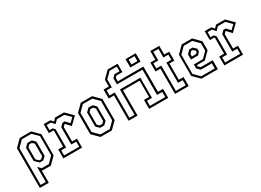

<svg xmlns="http://www.w3.org/2000/svg" viewBox="-27 -1592 3566 2624"><g transform="rotate(-30 1756.0 -280.5)"><path d="M55 189V-437L158 -540H337.5L440.5 -437V-103L337.5 0H206L196.5 -10V189ZM85 159H166V-78.5L212.5 -32H324L411.5 -119.5V-422.5L324 -510H174.5L85 -420.5ZM227 -113 166 -173.5V-381L214.5 -429H283.5L330.5 -382.5V-159.5L283.5 -113ZM236.5 -141.5H268.5L299 -172V-368L268.5 -399H227L196.5 -368V-181.5Z M535.5 0V-141H612.5V-391.5L605 -399H536.5V-540H643L677 -500L715.5 -540H856.5L966 -430.5L857 -324.5L788 -398.5H784.5L754 -368V-140.5H831V0ZM564.5 -30H802.5V-110.5H723.5V-384.5L767.5 -428H805L861 -367.5L924 -429L844.5 -509H727.5L678 -459L633 -509H565V-428.5H615L642.5 -399V-110.5H564.5Z M1121.5 0 1018.5 -103V-437L1121.5 -540H1300.5L1403.5 -437V-103L1300.5 0ZM1138.5 -30H1285.5L1373 -117.5V-422.5L1285.5 -510H1137L1049 -422V-119.5ZM1179 -111 1130 -159.5V-382L1177.5 -429H1245L1292 -382.5V-157.5L1245 -111ZM1190.5 -141.5H1231.5L1262 -172V-368L1231.5 -398.5H1190.5L1160 -368V-172Z M1564.5 0V-399H1481V-540H1564.5V-647L1667.5 -750H1824V-618.5H1728L1706 -596V-540H2110V-141.5H2190V0H1889V-141.5H1969V-399H1706V0ZM1949 -618.5V-750H2110V-618.5ZM1982.5 -646.5H2076.5V-724.5H1982.5ZM1594.5 -29.5H1675.5V-429H1997.5V-111H1919V-30H2160V-111H2078V-510H1675.5V-606.5L1716.5 -647.5H1795V-721.5H1681.5L1594.5 -635V-510H1511.5V-429H1594.5Z M2297.5 0V-399H2220V-540H2297.5V-677H2439V-540H2516.5V-399H2439V-141.5H2513V0ZM2328 -30H2483V-110.5H2409V-429.5H2487V-510.5H2409V-647H2328V-510.5H2250V-429.5H2328Z M2878 -540 2981 -437V-294.5L2878 -191.5H2753V-172L2783.5 -141.5H2974V0H2714.5L2611.5 -103V-437L2714.5 -540ZM2863 -510H2729L2640 -420.5V-117.5L2728 -29.5H2942V-110.5H2768L2721 -157.5V-220.5H2864.5L2950.5 -306.5V-422.5ZM2823 -429 2870 -382.5V-337L2831 -298H2721V-380.5L2769.5 -429ZM2809 -398.5H2783.5L2753 -368V-328H2819L2840 -349V-368Z M3076 0V-141H3153V-391.5L3145.5 -399H3077V-540H3183.5L3217.5 -500L3256 -540H3397L3506.5 -430.5L3397.5 -324.5L3328.5 -398.5H3325L3294.5 -368V-140.5H3371.5V0ZM3105 -30H3343V-110.5H3264V-384.5L3308 -428H3345.5L3401.5 -367.5L3464.5 -429L3385 -509H3268L3218.5 -459L3173.5 -509H3105.5V-428.5H3155.5L3183 -399V-110.5H3105Z"/></g></svg>

Font: Tourney Condensed Light
Style: Regular
Weight: 300
Width: 3
Designer: Tyler Finck
Foundry: Etcetera Type Co
Version: Version 1.010; ttfautohint (v1.8.3)